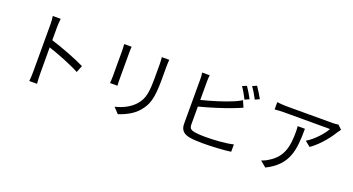

<svg xmlns="http://www.w3.org/2000/svg" viewBox="-53 -1508 4106 2232"><g transform="rotate(20 2000.0 -391.5)"><path d="M847 -342C741 -395 552 -467 420 -507V-670C420 -700 424 -743 427 -774H329C335 -743 337 -698 337 -670V-88C337 -51 335 -2 331 30H427C423 -3 421 -56 421 -88L420 -418C531 -383 704 -316 813 -257Z M1221 -751C1223 -732 1225 -697 1225 -679V-346C1225 -316 1222 -284 1221 -269H1313C1311 -287 1310 -320 1310 -345V-679C1310 -703 1311 -732 1313 -751ZM1684 -758C1686 -734 1689 -705 1689 -672V-514C1689 -325 1677 -244 1605 -161C1543 -91 1457 -51 1365 -28L1430 41C1503 16 1603 -27 1668 -105C1740 -191 1772 -270 1772 -510V-672C1772 -705 1774 -734 1776 -758Z M2810 -647C2789 -687 2753 -748 2728 -783L2675 -761C2702 -723 2736 -663 2756 -622ZM2274 -361C2398 -393 2571 -446 2683 -491C2713 -502 2749 -518 2777 -530L2742 -610C2714 -593 2685 -578 2654 -565C2550 -520 2392 -472 2274 -443V-669C2274 -697 2276 -727 2279 -750H2186C2191 -727 2192 -693 2192 -669V-119C2192 -38 2235 -3 2312 11C2353 18 2413 21 2472 21C2581 21 2731 13 2818 0V-91C2735 -69 2582 -59 2476 -59C2427 -59 2375 -62 2344 -67C2295 -77 2274 -90 2274 -141ZM2785 -801C2813 -763 2846 -707 2868 -663L2922 -688C2903 -725 2864 -787 2838 -824Z M3442 -544C3445 -518 3446 -496 3446 -472C3446 -305 3424 -162 3269 -67C3241 -48 3207 -32 3180 -23L3253 37C3508 -90 3532 -273 3532 -544ZM3882 -723C3867 -720 3831 -717 3812 -717H3238C3201 -717 3159 -721 3124 -725V-635C3164 -639 3201 -641 3238 -641H3807C3775 -579 3681 -471 3589 -417L3655 -364C3769 -443 3864 -572 3904 -640C3911 -651 3924 -666 3931 -676Z"/></g></svg>

Font: Noto Sans CJK SC Regular
Style: Regular
Weight: 400
Designer: Ryoko NISHIZUKA (kana & ideographs); Paul D. Hunt (Latin, Greek & Cyrillic); Wenlong ZHANG (bopomofo); Sandoll Communica
Foundry: Adobe Systems Incorporated
Version: Version 1.004;PS 1.004;hotconv 1.0.82;makeotf.lib2.5.63406